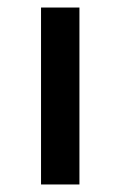

<svg xmlns="http://www.w3.org/2000/svg" viewBox="-20 -490 320 510"><path d="M89 -470H191V0H89Z"/></svg>

Font: Ysabeau SC Semibold
Style: Regular
Weight: 600
Designer: Christian Thalmann (Catharsis Fonts)
Version: Version 0.003